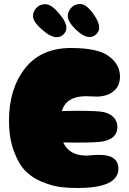

<svg xmlns="http://www.w3.org/2000/svg" viewBox="-20 -940 645 960"><path d="M367 0Q572 0 572 -97Q572 -145 524 -160Q506 -165 484.5 -165.5Q463 -166 440.5 -164Q418 -162 413 -162Q280 -162 280 -317Q280 -390 311 -424.5Q342 -459 412 -459Q419 -459 437 -458Q455 -457 466.5 -457Q478 -457 494.5 -460Q511 -463 524 -469Q580 -495 580 -557Q580 -617 525 -658.5Q470 -700 335 -700Q185 -700 105 -598Q25 -496 25 -338Q25 -251 48.5 -186.5Q72 -122 105.5 -87Q139 -52 188.5 -31.5Q238 -11 278.5 -5.5Q319 0 367 0ZM359 -227Q466 -227 495 -233Q567 -247 567 -306Q567 -333 548.5 -353Q530 -373 496 -380Q466 -386 365 -386Q293 -386 253 -382Q206 -376 184.5 -357Q163 -338 163 -290Q163 -273 171.5 -261.5Q180 -250 196.5 -244Q213 -238 223 -235.5Q233 -233 250 -231Q282 -227 359 -227ZM263 -754Q233 -754 189.5 -792.5Q146 -831 145 -858Q144 -880 161 -899.5Q178 -919 207 -919Q236 -919 274 -874.5Q312 -830 312 -801Q312 -783 298 -768.5Q284 -754 263 -754ZM427 -755Q398 -755 359 -792.5Q320 -830 319 -858Q318 -880 335 -900Q352 -920 381 -920Q410 -920 443 -875.5Q476 -831 476 -802Q476 -784 462 -769.5Q448 -755 427 -755Z"/></svg>

Font: Cherry Bomb
Style: Regular
Weight: 400
Designer: satsuyako
Foundry: satsuyako
Version: Version 4.0